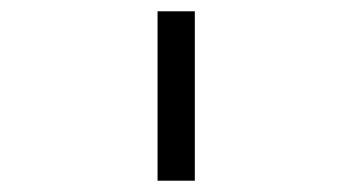

<svg xmlns="http://www.w3.org/2000/svg" viewBox="-20 -850 640 340"><path d="M259 -530V-830H325V-530Z"/></svg>

Font: Tiny ExtraLight
Style: Regular
Weight: 200
Monospace: yes
Designer: Philipp Nurullin, Konstantin Bulenkov
Foundry: JetBrains
Version: Version 2.251; ttfautohint (v1.8.4.7-5d5b)